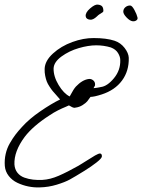

<svg xmlns="http://www.w3.org/2000/svg" viewBox="-21 -815 620 838"><path d="M579.1 -738.8Q581.1 -731 574.2 -726.1Q567.4 -721.2 558.1 -722.2Q545.9 -723.6 531.2 -739Q516.6 -754.4 517.1 -765.1Q517.6 -776.4 526.4 -783.7Q535.2 -791 546.9 -791Q555.2 -791 565.7 -771.5Q576.2 -752 579.1 -738.8ZM430.2 -767.1Q430.2 -763.7 426.3 -761Q422.4 -758.3 414.8 -753.7Q407.2 -749 401.9 -743.2Q385.3 -727.5 372.1 -729Q354.5 -731 353 -744.1Q351.1 -759.8 372.1 -778.1Q393.1 -796.4 405.8 -794.9Q419.4 -793.5 424.8 -787.1Q430.2 -780.8 430.2 -767.1ZM541 -563Q542.5 -505.4 511.5 -463.4Q480.5 -421.4 422.9 -402.8Q389.6 -392.1 374 -392.1Q365.2 -379.4 359.6 -372.6Q354 -365.7 339.6 -356.4Q325.2 -347.2 308.1 -345.2Q304.7 -343.8 300.3 -345Q295.9 -346.2 293.9 -347.2Q292 -348.1 287.6 -350.8Q283.2 -353.5 279.8 -355Q277.8 -353.5 264.4 -348.1Q251 -342.8 231.9 -333.3Q212.9 -323.7 195.8 -312Q123.5 -265.6 86.9 -217.8Q39.6 -154.3 42 -97.2Q43.5 -75.7 55.2 -61Q66.9 -46.4 85.4 -39.8Q104 -33.2 123.3 -31Q142.6 -28.8 164.1 -29.8Q198.2 -31.7 235.4 -47.9Q272.5 -64 321.8 -91.8Q333 -98.1 356 -113Q378.9 -127.9 394 -136.5Q409.2 -145 415 -145Q423.8 -145 423.8 -132.8Q423.8 -124.5 400.9 -106.4Q377.9 -88.4 348.1 -69.8Q304.7 -43 283.7 -31.5Q262.7 -20 226.8 -9Q190.9 2 152.8 2.9Q127.9 3.9 102.8 -1.2Q77.6 -6.3 54.9 -17.1Q32.2 -27.8 17.1 -47.1Q2 -66.4 0 -90.8Q-2 -117.7 3.7 -142.8Q9.3 -168 22 -189.9Q34.7 -211.9 46.6 -227.5Q58.6 -243.2 75.2 -261.2Q106.9 -296.4 155 -329.3Q203.1 -362.3 241.2 -380.9Q237.3 -385.7 226.1 -398.2Q214.8 -410.6 209.5 -417Q204.1 -423.3 195.6 -436.3Q187 -449.2 183.1 -459.5Q179.2 -469.7 176.3 -484.1Q173.3 -498.5 173.8 -514.2Q174.8 -549.3 210.2 -581.5Q245.6 -613.8 294.7 -631.6Q343.8 -649.4 388.2 -648.9Q443.4 -648.9 479 -637.2Q505.4 -628.4 522.7 -606Q540 -583.5 541 -563ZM503.9 -553.2Q503.9 -567.4 494.1 -583.5Q484.4 -599.6 462.9 -607.9Q432.1 -617.2 398.9 -617.2Q364.7 -617.2 322.8 -605Q280.8 -592.8 247.3 -568.4Q213.9 -543.9 212.9 -516.1Q212.4 -481 234.9 -443.8Q257.3 -406.7 283.2 -394Q285.2 -397 289.8 -405.8Q294.4 -414.6 299.3 -422.4Q304.2 -430.2 310.1 -437Q338.4 -466.8 366.2 -470.2Q376.5 -471.7 385.3 -464.8Q394 -458 394 -446.8Q394 -442.9 393.3 -440.9Q392.6 -439 390.6 -436.5Q388.7 -434.1 387.2 -430.2Q394 -430.7 400.1 -431.6Q406.2 -432.6 411.6 -433.6Q417 -434.6 418.9 -435.1Q447.3 -438.5 476.3 -473.6Q505.4 -508.8 503.9 -553.2Z"/></svg>

Font: Gogol
Style: Regular
Weight: 400
Italic angle: -48°
Designer: Gennady Fridman
Foundry: ParaType Ltd
Version: Version 1.001